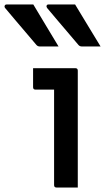

<svg xmlns="http://www.w3.org/2000/svg" viewBox="-103 -839 473 859"><path d="M46 -819Q75 -771 103 -724Q131 -677 159 -631H76Q65 -631 59 -639Q31 -673 8.5 -698.5Q-14 -724 -34.5 -749Q-55 -774 -80 -803Q-84 -808 -82 -813.5Q-80 -819 -73 -819ZM233 -819Q262 -771 290.5 -724Q319 -677 347 -631H264Q253 -631 247 -639Q219 -673 196.5 -698.5Q174 -724 153.5 -749Q133 -774 108 -803Q104 -808 105.5 -813.5Q107 -819 114 -819ZM139 -11V-438H56Q45 -438 45 -449V-534H234Q245 -534 245 -523V0H150Q139 0 139 -11Z"/></svg>

Font: Recursive Sn Lnr St Med
Style: Regular
Weight: 500
Version: Version 1.085;hotconv 1.1.0;makeotfexe 2.6.0; ttfautohint (v